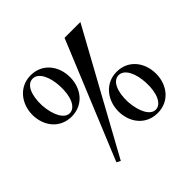

<svg xmlns="http://www.w3.org/2000/svg" viewBox="-203 -1024 1320 1320"><g transform="rotate(-45 457.5 -364.0)"><path d="M262 72 741 -800H587L234 57ZM240 -382C353 -382 423 -473 423 -582C423 -691 354 -783 240 -783C129 -783 56 -691 56 -580C57 -473 125 -382 240 -382ZM246 -408C193 -408 156 -483 149 -580C145 -687 178 -757 234 -757C288 -757 326 -684 330 -587C335 -485 302 -408 246 -408ZM675 19C788 19 858 -72 858 -181C858 -290 789 -382 675 -382C564 -382 491 -290 491 -179C492 -72 560 19 675 19ZM681 -7C628 -7 591 -82 584 -179C580 -286 613 -356 669 -356C723 -356 761 -283 765 -186C770 -84 737 -7 681 -7Z"/></g></svg>

Font: Sinistre
Style: Bold
Weight: 700
Designer: Jules Durand
Foundry: Collletttivo
Version: Version 69.420;Glyphs 3.2 (3217)